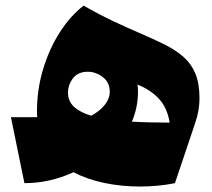

<svg xmlns="http://www.w3.org/2000/svg" viewBox="-20 -663 766 695"><path d="M19.5 -238.8H114.7Q114.3 -243.7 114 -249Q113.8 -254.4 113.8 -259.3Q113.8 -338.9 136 -412.6Q158.2 -486.3 196.5 -546.1Q234.9 -606 282.7 -642.6Q339.8 -609.9 390.4 -586.2Q440.9 -562.5 483.9 -543.9Q535.6 -522 576.2 -501.7Q616.7 -481.4 644.8 -456.5Q672.9 -431.6 687.5 -396Q702.1 -360.4 702.1 -306.6Q702.1 -264.2 687 -219.2L613.3 0Q552.7 12.2 486.3 12.2Q419.9 12.2 357.7 -0.7Q295.4 -13.7 246.1 -39.6Q159.7 0 68.4 0ZM310.1 -244.1Q343.3 -262.2 360.4 -284.9Q377.4 -307.6 377.4 -330.1Q377.4 -364.7 352.1 -384Q326.7 -403.3 297.9 -403.3Q262.7 -403.3 244.4 -379.9Q226.1 -356.4 226.1 -327.6Q226.1 -296.4 248.3 -276.1Q270.5 -255.9 310.1 -244.1ZM457.5 -222.7Q492.7 -220.7 523.4 -220Q554.2 -219.2 594.2 -219.2Q585 -274.4 554.2 -306.6Q523.4 -338.9 477.5 -356.9Q478.5 -350.6 479 -344.5Q479.5 -338.4 479.5 -331.5Q479.5 -274.9 457.5 -222.7Z"/></svg>

Font: Pinar-DS3-FD Black
Style: Regular
Weight: 900
Designer: Amin Abedi
Version: Version 3.000